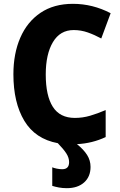

<svg xmlns="http://www.w3.org/2000/svg" viewBox="-20 -744 628 1003"><path d="M341 103Q341 80 326.5 57.5Q312 35 282 4Q164 -18 107 -113Q50 -208 50 -356Q50 -464 86 -547Q122 -630 191.5 -677Q261 -724 361 -724Q464 -724 558 -675L509 -543Q474 -562 438.5 -574.5Q403 -587 365 -587Q294 -587 256.5 -524Q219 -461 219 -355Q219 -244 256 -186Q293 -128 371 -128Q412 -128 451 -139.5Q490 -151 532 -169V-28Q462 5 382 9Q417 37 435 65.5Q453 94 453 128Q453 179 419.5 209Q386 239 329 239Q307 239 288 235.5Q269 232 253 227V130Q262 134 277 137Q292 140 305 140Q341 140 341 103Z"/></svg>

Font: Noto Sans SemiCondensed ExtraBold
Style: Regular
Weight: 800
Width: 4
Designer: Monotype Design Team
Foundry: Monotype Imaging Inc.
Version: Version 2.013; ttfautohint (v1.8.4.7-5d5b)